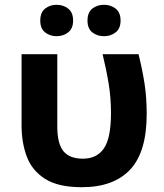

<svg xmlns="http://www.w3.org/2000/svg" viewBox="-20 -772 685 801"><path d="M321 9Q223 9 168.5 -25.5Q114 -60 92 -118Q70 -176 70 -249V-546H219V-244Q219 -173 244.5 -141.5Q270 -110 326 -110Q384 -110 413.5 -153Q443 -196 443 -300Q443 -364 433.5 -422Q424 -480 408 -546H558Q574 -481 583 -423.5Q592 -366 592 -296Q592 -138 523 -64.5Q454 9 321 9ZM148 -686Q148 -720 168 -736Q188 -752 216 -752Q244 -752 264.5 -736Q285 -720 285 -686Q285 -653 264.5 -637Q244 -621 216 -621Q188 -621 168 -637Q148 -653 148 -686ZM345 -686Q345 -720 365 -736Q385 -752 414 -752Q442 -752 462.5 -736Q483 -720 483 -686Q483 -653 462.5 -637Q442 -621 414 -621Q385 -621 365 -637Q345 -653 345 -686Z"/></svg>

Font: Noto Sans
Style: Bold
Weight: 700
Designer: Monotype Design Team
Foundry: Monotype Imaging Inc.
Version: Version 2.000;GOOG;noto-source:20170915:90ef993387c0; ttfaut